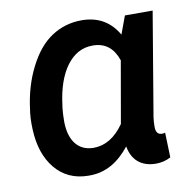

<svg xmlns="http://www.w3.org/2000/svg" viewBox="-67 -605 685 682"><g transform="rotate(-10 276.0 -264.0)"><path d="M424.8 -528.3 400.9 -463.4C373 -511.7 331.1 -536.6 274.9 -538.1C272.9 -538.1 271.5 -538.1 269.5 -538.1C230 -538.1 193.8 -527.3 161.6 -506.3C128.9 -484.9 101.6 -451.7 79.1 -407.2C56.2 -362.3 41.5 -312 34.7 -255.9L33.2 -245.6C31.7 -232.4 31.2 -219.7 31.2 -206.5C31.2 -199.7 31.2 -193.4 31.7 -186.5C34.2 -127.4 49.8 -80.6 79.1 -44.9C108.4 -9.3 147.9 9.3 198.2 9.8C199.7 9.8 201.2 9.8 202.6 9.8C264.2 9.8 309.6 -20.5 348.6 -69.3C356.9 -20.5 388.2 7.8 439 9.3C440.4 9.3 441.4 9.3 442.9 9.3C462.4 9.3 480 4.9 496.1 -3.9L493.2 -93.3L486.8 -91.8H480C467.3 -92.3 460.4 -101.1 460 -118.2C460 -120.1 460 -122.1 460 -124.5C460 -132.3 460.4 -143.1 462.4 -156.2L524.9 -528.3ZM150.9 -253.4C158.2 -312.5 174.3 -358.9 199.2 -392.6C224.6 -426.3 255.4 -442.9 292.5 -442.9C294.4 -442.9 295.9 -442.9 297.9 -442.9C339.4 -441.4 367.7 -418.5 382.8 -374L343.8 -150.9C312.5 -106.4 275.9 -84.5 234.4 -84.5C233.4 -84.5 232.4 -84.5 231.4 -84.5C178.2 -85.9 148.4 -126 147 -190.9C147 -193.4 147 -196.3 147 -198.7C147 -213.9 147.9 -229 149.4 -243.2Z"/></g></svg>

Font: Roboto Medium
Style: Italic
Weight: 500
Italic angle: -12°
Designer: Google
Version: Version 2.137; 2017